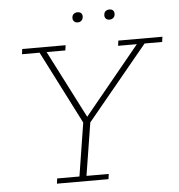

<svg xmlns="http://www.w3.org/2000/svg" viewBox="-52 -767 762 816"><g transform="rotate(-5 329.5 -359.0)"><path d="M158 0 161 -22H256L292 -249L133 -561H58L61 -583H246L243 -561H163L311 -272L548 -561H468L471 -583H659L656 -561H581L322 -247L286 -22H381L378 0ZM306 -675Q296 -675 290.5 -681Q285 -687 285 -695Q285 -706 291.5 -712Q298 -718 308 -718Q319 -718 324 -712.5Q329 -707 329 -699Q329 -688 322.5 -681.5Q316 -675 306 -675ZM442 -675Q432 -675 426.5 -680.5Q421 -686 421 -694Q421 -707 428 -712.5Q435 -718 444 -718Q455 -718 460 -712.5Q465 -707 465 -698Q465 -687 458 -681Q451 -675 442 -675Z"/></g></svg>

Font: Rokkitt SemiBold Thin
Style: Italic
Weight: 250
Italic angle: -9°
Version: Version 3.103